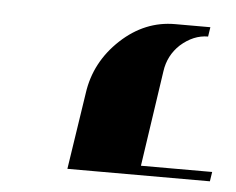

<svg xmlns="http://www.w3.org/2000/svg" viewBox="-34 -654 472 384"><g transform="rotate(5 201.5 -461.5)"><path d="M113.8 -308.1 137.2 -461.9Q146 -525.4 194.8 -570.8Q242.7 -615.2 303.2 -615.2H374L371.1 -596.2Q341.8 -596.2 315.9 -573.2Q292.5 -551.3 288.1 -519L259.8 -327.1H402.8L399.9 -308.1Z"/></g></svg>

Font: Hjet
Style: Italic
Weight: 400
Designer: T. Christopher White
Version: Version 1.2